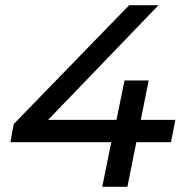

<svg xmlns="http://www.w3.org/2000/svg" viewBox="-20 -720 709 740"><path d="M20 -172 33 -242 478 -700H591L150 -242L95 -258H656L639 -172ZM374 0 409 -172 429 -258 460 -410H553L471 0Z"/></svg>

Font: MOST Montserrat Medium
Style: Italic
Weight: 500
Italic angle: -11.3°
Designer: Julieta Ulanovsky
Foundry: Julieta Ulanovsky
Version: Version 8.000;March 11, 2024;FontCreator 15.0.0.2926 64-bit